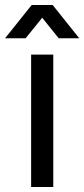

<svg xmlns="http://www.w3.org/2000/svg" viewBox="-55 -743 335 763"><path d="M68.7 0V-526H156.7V0ZM-34.8 -591 70.8 -723H154.4L259.9 -591H178.2L90.6 -700.1L134.6 -699.6L46.9 -591Z"/></svg>

Font: Archivo SemiBold
Style: Regular
Weight: 600
Designer: Hector Gatti
Foundry: Omnibus-Type
Version: Version 2.001